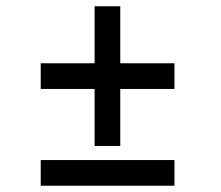

<svg xmlns="http://www.w3.org/2000/svg" viewBox="-20 -533 706 613"><path d="M537 -22H110V60H537ZM537 -331H364V-513H282V-331H110V-249H282V-67H364V-249H537Z"/></svg>

Font: Charger Monospace
Style: Regular
Weight: 400
Designer: Jasper
Foundry: Cannot Into Space Fonts
Version: Version 0.980